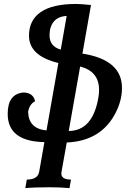

<svg xmlns="http://www.w3.org/2000/svg" viewBox="-20 -722 686 986"><path d="M292 -467.3 322.3 -640.1Q278.3 -637.7 256.3 -611.1Q234.4 -584.5 234.4 -541Q234.4 -483.4 292 -467.3ZM336.9 244.1Q292.5 239.7 233.4 239.7Q155.8 239.7 109.9 244.1L117.7 200.2Q174.3 200.2 181.2 160.2L208 7.8Q19.5 4.4 19.5 -137.2Q19.5 -239.7 100.6 -247.1Q150.9 -245.6 160.2 -202.1Q131.3 -187 124.5 -147.9Q126.5 -61 218.8 -52.2L279.8 -398.4Q128.9 -435.1 128.9 -538.6Q128.9 -618.7 189.5 -660.2Q250 -701.7 370.6 -701.7Q394.5 -701.7 447.3 -696.3L403.3 -446.8Q606.4 -415 606.4 -270.5Q606.4 -207.5 575.2 -145.5Q501.5 2 322.8 9.8L295.9 160.2L294.9 168.5Q294.9 200.2 344.7 200.2ZM333 -49.3Q455.1 -50.3 484.9 -218.8Q488.8 -240.7 488.8 -260.3Q488.8 -355.5 391.6 -380.4Z"/></svg>

Font: Kelvinch
Style: Bold Italic
Weight: 700
Italic angle: -10°
Designer: Paul James Miller
Foundry: High-Logic / Made with FontCreator
Version: Version 3.30 September 23, 2016